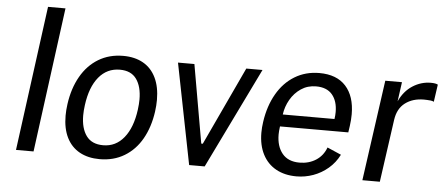

<svg xmlns="http://www.w3.org/2000/svg" viewBox="-51 -871 2314 997"><g transform="rotate(5 1106.5 -372.0)"><path d="M161.5 -754.5H252.5L152 0H60.5Z M301.5 -200Q301.5 -228.5 306 -260.5Q317.5 -343 352.8 -405Q388 -467 444.2 -501Q500.5 -535 573 -535Q633.5 -535 677 -510.5Q720.5 -486 743.8 -438Q767 -390 767 -322Q767 -293.5 762.5 -260.5Q751 -179.5 716.5 -118.5Q682 -57.5 626 -23.8Q570 10 497 10Q436.5 10 392.5 -14.2Q348.5 -38.5 325 -85.5Q301.5 -132.5 301.5 -200ZM392.5 -209.5Q392.5 -142 421 -102.8Q449.5 -63.5 509 -63.5Q574.5 -63.5 617.2 -116.2Q660 -169 672.5 -263Q676.5 -293.5 676.5 -317Q676.5 -384 648.5 -423Q620.5 -462 562 -462Q495 -462 452 -409.8Q409 -357.5 396.5 -263Q392.5 -233.5 392.5 -209.5Z M859 -525H944.5L1016 -116.5H1024L1215 -525H1299.5L1044 0H963Z M1595.5 -535Q1686 -535 1733.5 -482.5Q1781 -430 1781 -336Q1781 -307.5 1776.5 -275L1771.5 -241H1415.5Q1412 -215.5 1412 -199Q1412 -137 1442.5 -99.8Q1473 -62.5 1532.5 -62.5Q1581 -62.5 1618 -86.2Q1655 -110 1671 -153.5L1743.5 -122Q1722.5 -80 1687.5 -50.2Q1652.5 -20.5 1610 -5.2Q1567.5 10 1523 10Q1461.5 10 1416.2 -15Q1371 -40 1346.5 -87.5Q1322 -135 1322 -200.5Q1322 -227.5 1326.5 -257.5Q1338.5 -340.5 1374.5 -403.2Q1410.5 -466 1467.2 -500.5Q1524 -535 1595.5 -535ZM1694 -304Q1697 -323 1697 -340.5Q1697 -397.5 1668.8 -431Q1640.5 -464.5 1584.5 -464.5Q1540.5 -464.5 1506.2 -441.5Q1472 -418.5 1451 -381.8Q1430 -345 1424.5 -304Z M1939.5 -525H2026.5L2012.5 -424Q2037.5 -478.5 2081.8 -506.8Q2126 -535 2176 -535Q2202 -535 2213 -528.5L2200 -438Q2194.5 -441.5 2184 -443Q2173.5 -444.5 2164 -444.5Q2158.5 -445 2148 -445Q2090 -445 2050.8 -415.5Q2011.5 -386 2003 -327L1957 0H1866Z"/></g></svg>

Font: 1883 Sans
Style: Italic
Weight: 400
Italic angle: -8°
Designer: 1883 Sans project is a fork of Public Sans.
Version: Version 1.009